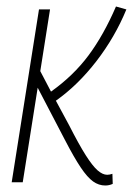

<svg xmlns="http://www.w3.org/2000/svg" viewBox="-20 -561 409 591"><path d="M16 0 100 -532H134L104 -342L137 -279Q206 -328 252.5 -390.5Q299 -453 337 -541L369 -532Q334 -447 277 -373Q220 -299 152 -251L193 -175Q223 -116 244 -83Q265 -50 280.5 -36.5Q296 -23 310 -23Q317 -23 326 -26L327 5Q316 10 304 10Q284 10 266.5 -2.5Q249 -15 228.5 -45.5Q208 -76 180 -130L96 -291L50 0Z"/></svg>

Font: Georama SemiCondensed ExtraLight
Style: Italic
Weight: 200
Width: 4
Italic angle: -9°
Designer: Jean-Baptiste Levee
Foundry: Production Type
Version: Version 1.000